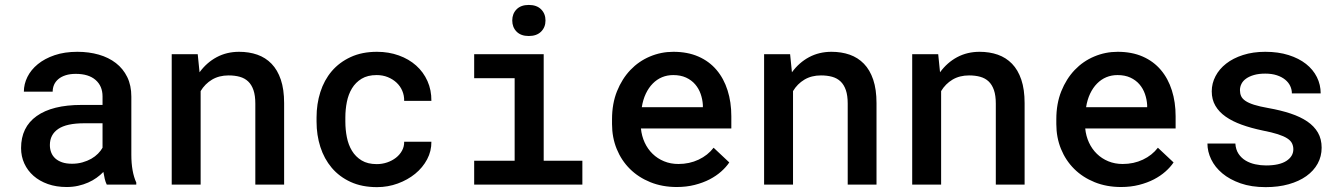

<svg xmlns="http://www.w3.org/2000/svg" viewBox="-20 -748 5441 778"><path d="M412.6 0Q407.7 -9.8 404.5 -22.9Q401.4 -36.1 398.9 -51.3Q386.7 -38.6 371.3 -27.6Q356 -16.6 337.2 -8.3Q318.4 0 296.6 4.9Q274.9 9.8 250 9.8Q208 9.8 174.1 -2.2Q140.1 -14.2 116 -35.4Q91.8 -56.6 78.6 -85.4Q65.4 -114.3 65.4 -147.9Q65.4 -232.9 128.7 -277.8Q191.9 -322.8 310.1 -322.8H395.5V-357.4Q395.5 -399.4 367.2 -424.1Q338.9 -448.7 287.1 -448.7Q263.7 -448.7 246.1 -443.1Q228.5 -437.5 216.8 -427.7Q205.1 -418 199.2 -404.8Q193.4 -391.6 193.4 -376.5H76.7Q76.7 -407.2 91.1 -436.3Q105.5 -465.3 133.3 -488Q161.1 -510.7 201.4 -524.4Q241.7 -538.1 293.5 -538.1Q340.3 -538.1 380.4 -526.6Q420.4 -515.1 449.7 -492.4Q479 -469.7 495.6 -435.8Q512.2 -401.9 512.2 -356.4V-121.1Q512.2 -86.4 517.3 -57.9Q522.5 -29.3 532.2 -8.3V0ZM272 -84.5Q294.4 -84.5 314.2 -90.1Q334 -95.7 349.9 -104.7Q365.7 -113.8 377.2 -125.5Q388.7 -137.2 395.5 -149.4V-248.5H321.3Q250 -248.5 216.1 -225.6Q182.1 -202.6 182.1 -160.2Q182.1 -144 187.5 -130.1Q192.9 -116.2 203.9 -106.2Q214.8 -96.2 231.7 -90.3Q248.5 -84.5 272 -84.5Z M781.2 -528.3 788.6 -455.1Q817.4 -494.6 858.2 -516.4Q898.9 -538.1 948.7 -538.1Q989.3 -538.1 1022.7 -526.4Q1056.2 -514.6 1080.3 -489.7Q1104.5 -464.8 1117.9 -425.3Q1131.3 -385.7 1131.3 -330.1V0H1014.6V-328.1Q1014.6 -360.8 1007.1 -382.8Q999.5 -404.8 985.6 -418Q971.7 -431.2 951.7 -436.8Q931.6 -442.4 906.2 -442.4Q867.7 -442.4 839.1 -425.3Q810.5 -408.2 793 -378.9V0H675.8V-528.3Z M1506.8 -83Q1528.3 -83 1548.6 -89.8Q1568.8 -96.7 1584.5 -108.9Q1600.1 -121.1 1609.1 -137.7Q1618.2 -154.3 1617.7 -173.8H1728Q1728.5 -135.7 1710.7 -102.3Q1692.9 -68.8 1662.4 -43.9Q1631.8 -19 1591.8 -4.4Q1551.8 10.3 1507.8 10.3Q1446.8 10.3 1400.9 -10.7Q1355 -31.7 1324.2 -68.1Q1293.5 -104.5 1278.1 -152.6Q1262.7 -200.7 1262.7 -254.9V-272.5Q1262.7 -326.7 1278.1 -375Q1293.5 -423.3 1324.2 -459.5Q1355 -495.6 1400.9 -516.8Q1446.8 -538.1 1507.3 -538.1Q1555.2 -538.1 1595.9 -523.4Q1636.7 -508.8 1666.3 -482.4Q1695.8 -456.1 1712.2 -419.4Q1728.5 -382.8 1728 -339.4H1617.7Q1618.2 -360.8 1610.1 -379.9Q1602.1 -398.9 1586.9 -413.1Q1571.8 -427.2 1551.3 -435.5Q1530.8 -443.8 1506.3 -443.8Q1469.7 -443.8 1445.3 -429Q1420.9 -414.1 1406.2 -389.9Q1391.6 -365.7 1385.5 -335Q1379.4 -304.2 1379.4 -272.5V-254.9Q1379.4 -222.7 1385.5 -191.9Q1391.6 -161.1 1406.2 -137Q1420.9 -112.8 1445.3 -97.9Q1469.7 -83 1506.8 -83Z M1901.4 -528.3H2183.1V-96.7H2339.8V0H1901.4V-96.7H2065.4V-431.2H1901.4ZM2055.7 -665Q2055.7 -692.4 2073.2 -710.2Q2090.8 -728 2122.6 -728Q2154.8 -728 2172.6 -710.2Q2190.4 -692.4 2190.4 -665Q2190.4 -637.7 2172.6 -619.9Q2154.8 -602.1 2122.6 -602.1Q2090.8 -602.1 2073.2 -619.9Q2055.7 -637.7 2055.7 -665Z M2722.2 9.8Q2663.6 9.8 2615.2 -9.8Q2566.9 -29.3 2532.5 -63.5Q2498 -97.7 2479 -144.3Q2460 -190.9 2460 -245.1V-265.1Q2460 -328.1 2480.2 -378.4Q2500.5 -428.7 2534.4 -464.4Q2568.4 -500 2613.5 -519Q2658.7 -538.1 2708.5 -538.1Q2766.1 -538.1 2810.1 -518.8Q2854 -499.5 2883.5 -464.6Q2913.1 -429.7 2928.2 -381.8Q2943.4 -334 2943.4 -276.9V-227.5H2577.1Q2580.1 -196.8 2592.3 -170.4Q2604.5 -144 2624.3 -124.8Q2644 -105.5 2670.7 -94.5Q2697.3 -83.5 2729 -83.5Q2773.4 -83.5 2810.8 -101.1Q2848.1 -118.7 2871.6 -149.4L2935.1 -89.8Q2922.4 -70.8 2902.3 -53Q2882.3 -35.2 2855.5 -21.2Q2828.6 -7.3 2795.2 1.2Q2761.7 9.8 2722.2 9.8ZM2708 -443.8Q2683.6 -443.8 2662.6 -435.1Q2641.6 -426.3 2625 -409.4Q2608.4 -392.6 2596.9 -368.4Q2585.4 -344.2 2580.6 -313.5H2828.1V-322.3Q2826.7 -345.7 2819.1 -367.4Q2811.5 -389.2 2796.9 -406.2Q2782.2 -423.3 2760 -433.6Q2737.8 -443.8 2708 -443.8Z M3181.6 -528.3 3189 -455.1Q3217.8 -494.6 3258.5 -516.4Q3299.3 -538.1 3349.1 -538.1Q3389.6 -538.1 3423.1 -526.4Q3456.5 -514.6 3480.7 -489.7Q3504.9 -464.8 3518.3 -425.3Q3531.7 -385.7 3531.7 -330.1V0H3415V-328.1Q3415 -360.8 3407.5 -382.8Q3399.9 -404.8 3386 -418Q3372.1 -431.2 3352.1 -436.8Q3332 -442.4 3306.6 -442.4Q3268.1 -442.4 3239.5 -425.3Q3210.9 -408.2 3193.4 -378.9V0H3076.2V-528.3Z M3781.7 -528.3 3789.1 -455.1Q3817.9 -494.6 3858.6 -516.4Q3899.4 -538.1 3949.2 -538.1Q3989.7 -538.1 4023.2 -526.4Q4056.6 -514.6 4080.8 -489.7Q4105 -464.8 4118.4 -425.3Q4131.8 -385.7 4131.8 -330.1V0H4015.1V-328.1Q4015.1 -360.8 4007.6 -382.8Q4000 -404.8 3986.1 -418Q3972.2 -431.2 3952.1 -436.8Q3932.1 -442.4 3906.7 -442.4Q3868.2 -442.4 3839.6 -425.3Q3811 -408.2 3793.5 -378.9V0H3676.3V-528.3Z M4522.5 9.8Q4463.9 9.8 4415.5 -9.8Q4367.2 -29.3 4332.8 -63.5Q4298.3 -97.7 4279.3 -144.3Q4260.3 -190.9 4260.3 -245.1V-265.1Q4260.3 -328.1 4280.5 -378.4Q4300.8 -428.7 4334.7 -464.4Q4368.7 -500 4413.8 -519Q4459 -538.1 4508.8 -538.1Q4566.4 -538.1 4610.4 -518.8Q4654.3 -499.5 4683.8 -464.6Q4713.4 -429.7 4728.5 -381.8Q4743.7 -334 4743.7 -276.9V-227.5H4377.4Q4380.4 -196.8 4392.6 -170.4Q4404.8 -144 4424.6 -124.8Q4444.3 -105.5 4470.9 -94.5Q4497.6 -83.5 4529.3 -83.5Q4573.7 -83.5 4611.1 -101.1Q4648.4 -118.7 4671.9 -149.4L4735.4 -89.8Q4722.7 -70.8 4702.6 -53Q4682.6 -35.2 4655.8 -21.2Q4628.9 -7.3 4595.5 1.2Q4562 9.8 4522.5 9.8ZM4508.3 -443.8Q4483.9 -443.8 4462.9 -435.1Q4441.9 -426.3 4425.3 -409.4Q4408.7 -392.6 4397.2 -368.4Q4385.7 -344.2 4380.9 -313.5H4628.4V-322.3Q4627 -345.7 4619.4 -367.4Q4611.8 -389.2 4597.2 -406.2Q4582.5 -423.3 4560.3 -433.6Q4538.1 -443.8 4508.3 -443.8Z M5220.7 -143.1Q5220.7 -156.2 5215.3 -167.2Q5210 -178.2 5196 -187.3Q5182.1 -196.3 5158 -204.1Q5133.8 -211.9 5096.2 -219.2Q5049.3 -229 5011.5 -242.7Q4973.6 -256.3 4946.5 -275.4Q4919.4 -294.4 4904.8 -319.6Q4890.1 -344.7 4890.1 -377.9Q4890.1 -410.2 4905.3 -439.2Q4920.4 -468.3 4948.5 -490.2Q4976.6 -512.2 5016.8 -525.1Q5057.1 -538.1 5106.9 -538.1Q5159.7 -538.1 5201.4 -524.9Q5243.2 -511.7 5272 -489Q5300.8 -466.3 5316.2 -435.5Q5331.5 -404.8 5331.5 -369.6H5214.8Q5214.8 -385.3 5208 -399.7Q5201.2 -414.1 5187.5 -425.3Q5173.8 -436.5 5153.6 -443.1Q5133.3 -449.7 5106.9 -449.7Q5080.6 -449.7 5061.3 -444.1Q5042 -438.5 5029.3 -429.4Q5016.6 -420.4 5010.5 -408.2Q5004.4 -396 5004.4 -382.8Q5004.4 -369.6 5009 -358.9Q5013.7 -348.1 5026.4 -339.4Q5039.1 -330.6 5061.5 -323.5Q5084 -316.4 5119.6 -310.1Q5169.4 -301.3 5209.2 -288.1Q5249 -274.9 5277.1 -255.9Q5305.2 -236.8 5320.3 -210.7Q5335.4 -184.6 5335.4 -149.4Q5335.4 -114.3 5319.3 -85Q5303.2 -55.7 5273.4 -34.4Q5243.7 -13.2 5201.9 -1.5Q5160.2 10.3 5108.4 10.3Q5050.8 10.3 5006.8 -5.1Q4962.9 -20.5 4933.1 -45.4Q4903.3 -70.3 4887.9 -102.1Q4872.6 -133.8 4872.6 -166.5H4985.8Q4987.3 -142.1 4998.5 -125Q5009.8 -107.9 5027.3 -97.4Q5044.9 -86.9 5066.4 -82.3Q5087.9 -77.6 5109.9 -77.6Q5164.1 -77.6 5192.4 -95.9Q5220.7 -114.3 5220.7 -143.1Z"/></svg>

Font: Roboto Mono
Style: Regular
Weight: 500
Designer: Google
Version: Version 2.000986; 2015; ttfautohint (v1.3)